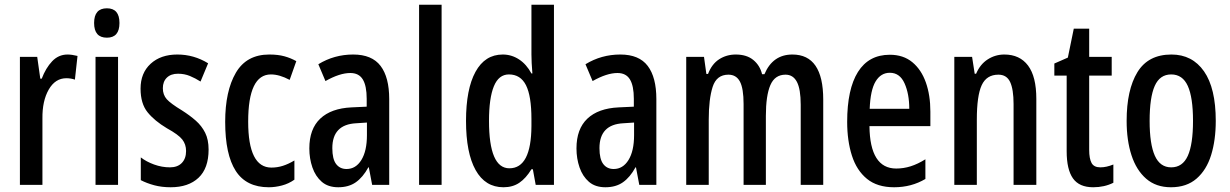

<svg xmlns="http://www.w3.org/2000/svg" viewBox="-20 -780 5189 810"><path d="M265 -550Q274 -550 284.5 -548.5Q295 -547 307 -544L296 -444Q288 -447 278.5 -448.5Q269 -450 260 -450Q213 -450 185.5 -402Q158 -354 159 -280V0H64V-540H137L150 -448H156Q173 -493 200 -521.5Q227 -550 265 -550Z M431 -745Q484 -745 484 -683Q484 -621 431 -621Q377 -621 377 -683Q377 -745 431 -745ZM478 -540V0H383V-540Z M860 -149Q860 -70 817.5 -30Q775 10 700 10Q662 10 630.5 1.5Q599 -7 574 -20V-116Q597 -98 630 -86Q663 -74 697 -74Q729 -74 747 -92.5Q765 -111 765 -143Q765 -171 749 -191.5Q733 -212 684 -239Q632 -270 602.5 -306.5Q573 -343 573 -406Q573 -472 615.5 -511Q658 -550 728 -550Q798 -550 858 -513L826 -436Q804 -450 781 -459.5Q758 -469 731 -469Q701 -469 684 -452.5Q667 -436 667 -408Q667 -380 683.5 -361.5Q700 -343 748 -314Q781 -293 806 -271Q831 -249 845.5 -220Q860 -191 860 -149Z M1114 10Q1019 10 974.5 -59Q930 -128 930 -266Q930 -396 975 -473Q1020 -550 1116 -550Q1153 -550 1180 -542.5Q1207 -535 1230 -522L1202 -443Q1159 -466 1123 -466Q1027 -466 1027 -267Q1027 -73 1125 -73Q1150 -73 1173.5 -80.5Q1197 -88 1222 -103V-22Q1198 -5 1169.5 2.5Q1141 10 1114 10Z M1470 -550Q1549 -550 1585.5 -502Q1622 -454 1622 -362V0H1550L1536 -74H1534Q1511 -32 1481 -11Q1451 10 1407 10Q1364 10 1337.5 -13Q1311 -36 1298 -73.5Q1285 -111 1285 -154Q1285 -236 1331 -279.5Q1377 -323 1463 -327L1527 -330V-363Q1527 -418 1510.5 -445Q1494 -472 1458 -472Q1413 -472 1353 -438L1323 -509Q1390 -550 1470 -550ZM1483 -260Q1382 -255 1382 -155Q1382 -109 1398 -88Q1414 -67 1442 -67Q1481 -67 1504.5 -105Q1528 -143 1528 -210V-263Z M1843 0H1748V-760H1843Z M2104 10Q2027 10 1986.5 -62.5Q1946 -135 1946 -270Q1946 -404 1986 -477Q2026 -550 2101 -550Q2138 -550 2169.5 -529.5Q2201 -509 2222 -470H2226Q2224 -495 2223 -514Q2222 -533 2222 -550V-760H2317V0H2240L2228 -66H2222Q2199 -28 2171 -9Q2143 10 2104 10ZM2129 -70Q2221 -70 2222 -248V-278Q2222 -375 2199 -420.5Q2176 -466 2127 -466Q2084 -466 2063.5 -416Q2043 -366 2043 -270Q2043 -70 2129 -70Z M2597 -550Q2676 -550 2712.5 -502Q2749 -454 2749 -362V0H2677L2663 -74H2661Q2638 -32 2608 -11Q2578 10 2534 10Q2491 10 2464.5 -13Q2438 -36 2425 -73.5Q2412 -111 2412 -154Q2412 -236 2458 -279.5Q2504 -323 2590 -327L2654 -330V-363Q2654 -418 2637.5 -445Q2621 -472 2585 -472Q2540 -472 2480 -438L2450 -509Q2517 -550 2597 -550ZM2610 -260Q2509 -255 2509 -155Q2509 -109 2525 -88Q2541 -67 2569 -67Q2608 -67 2631.5 -105Q2655 -143 2655 -210V-263Z M3323 -550Q3453 -550 3453 -360V0H3358V-338Q3358 -404 3342 -434.5Q3326 -465 3294 -465Q3249 -465 3230 -421Q3211 -377 3211 -291V0H3117V-341Q3117 -407 3101.5 -436Q3086 -465 3053 -465Q3003 -465 2986.5 -413.5Q2970 -362 2970 -275V0H2875V-540H2950L2960 -468H2967Q2983 -510 3014 -530Q3045 -550 3084 -550Q3130 -550 3158 -527Q3186 -504 3195 -467H3205Q3240 -550 3323 -550Z M3734 -549Q3791 -549 3829 -517.5Q3867 -486 3886 -432Q3905 -378 3905 -309V-248H3648Q3650 -69 3761 -69Q3792 -69 3822 -78.5Q3852 -88 3884 -108V-25Q3825 10 3752 10Q3681 10 3637.5 -25.5Q3594 -61 3574 -123.5Q3554 -186 3554 -266Q3554 -404 3599.5 -476.5Q3645 -549 3734 -549ZM3734 -473Q3696 -473 3674 -436.5Q3652 -400 3649 -321H3816Q3816 -384 3796 -428.5Q3776 -473 3734 -473Z M4217 -550Q4282 -550 4317 -503.5Q4352 -457 4352 -363V0H4256V-341Q4256 -403 4241.5 -434Q4227 -465 4192 -465Q4142 -465 4121.5 -420.5Q4101 -376 4101 -275V0H4006V-540H4081L4092 -469H4098Q4115 -509 4147 -529.5Q4179 -550 4217 -550Z M4622 -74Q4635 -74 4648.5 -77Q4662 -80 4677 -86V-9Q4639 10 4592 10Q4533 10 4506.5 -27.5Q4480 -65 4480 -142V-461H4428V-512L4485 -537L4510 -659H4575V-540H4670V-461H4575V-148Q4575 -111 4585 -92.5Q4595 -74 4622 -74Z M5109 -270Q5109 -189 5089.5 -126Q5070 -63 5028 -26.5Q4986 10 4920 10Q4857 10 4815.5 -26Q4774 -62 4753.5 -125Q4733 -188 4733 -270Q4733 -401 4778.5 -475.5Q4824 -550 4922 -550Q5010 -550 5059.5 -479Q5109 -408 5109 -270ZM4830 -270Q4830 -172 4852 -123Q4874 -74 4921 -74Q4969 -74 4991 -122.5Q5013 -171 5013 -270Q5013 -369 4991 -417.5Q4969 -466 4921 -466Q4873 -466 4851.5 -417.5Q4830 -369 4830 -270Z"/></svg>

Font: Noto Sans Kannada ExtraCondensed Medium
Style: Regular
Weight: 500
Width: 2
Designer: Jelle Bosma - Monotype Design Team
Foundry: Monotype Imaging Inc.
Version: Version 2.005; ttfautohint (v1.8.4.7-5d5b)